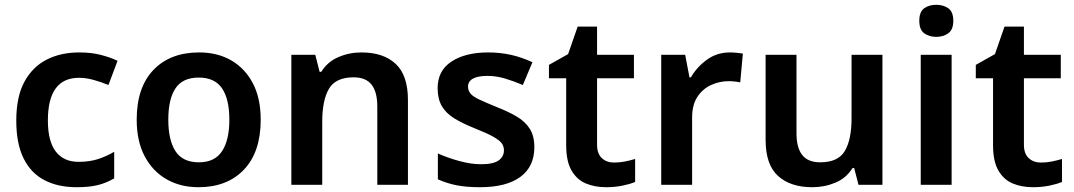

<svg xmlns="http://www.w3.org/2000/svg" viewBox="-20 -772 4485 802"><path d="M300 10Q222 10 165.5 -19.5Q109 -49 78.5 -110.5Q48 -172 48 -268Q48 -368 82 -430.5Q116 -493 175 -523Q234 -553 311 -553Q362 -553 402 -542.5Q442 -532 471 -518L433 -417Q401 -430 370 -438.5Q339 -447 310 -447Q180 -447 180 -269Q180 -182 213 -139Q246 -96 308 -96Q354 -96 389.5 -107.5Q425 -119 457 -138V-27Q425 -8 389 1Q353 10 300 10Z M1069 -272Q1069 -137 999 -63.5Q929 10 809 10Q734 10 676 -23Q618 -56 584.5 -119Q551 -182 551 -272Q551 -407 621 -480Q691 -553 812 -553Q888 -553 945.5 -520Q1003 -487 1036 -424.5Q1069 -362 1069 -272ZM683 -272Q683 -187 713 -140.5Q743 -94 811 -94Q877 -94 907.5 -140.5Q938 -187 938 -272Q938 -358 907.5 -403Q877 -448 810 -448Q743 -448 713 -403Q683 -358 683 -272Z M1490 -553Q1581 -553 1632.5 -505.5Q1684 -458 1684 -354V0H1556V-327Q1556 -388 1532 -418.5Q1508 -449 1457 -449Q1382 -449 1354 -401Q1326 -353 1326 -264V0H1197V-543H1297L1315 -472H1322Q1348 -514 1393.5 -533.5Q1439 -553 1490 -553Z M2212 -157Q2212 -76 2153.5 -33Q2095 10 1985 10Q1928 10 1887.5 2Q1847 -6 1809 -23V-131Q1849 -113 1898 -99.5Q1947 -86 1989 -86Q2041 -86 2063 -102Q2085 -118 2085 -144Q2085 -160 2076.5 -172.5Q2068 -185 2042 -200Q2016 -215 1963 -236Q1911 -257 1877 -278Q1843 -299 1825.5 -329Q1808 -359 1808 -404Q1808 -477 1866 -515Q1924 -553 2019 -553Q2069 -553 2114 -543Q2159 -533 2204 -512L2164 -417Q2126 -433 2089.5 -444Q2053 -455 2016 -455Q1976 -455 1955.5 -443.5Q1935 -432 1935 -410Q1935 -394 1945 -381.5Q1955 -369 1981.5 -356.5Q2008 -344 2057 -324Q2105 -305 2139.5 -284.5Q2174 -264 2193 -234Q2212 -204 2212 -157Z M2545 -93Q2569 -93 2591 -97.5Q2613 -102 2633 -108V-12Q2612 -3 2580 3.5Q2548 10 2512 10Q2465 10 2427.5 -5.5Q2390 -21 2367.5 -59.5Q2345 -98 2345 -166V-445H2273V-501L2353 -546L2393 -661H2474V-543H2628V-445H2474V-167Q2474 -130 2494 -111.5Q2514 -93 2545 -93Z M3029 -553Q3041 -553 3057 -551.5Q3073 -550 3083 -548L3072 -428Q3063 -430 3049 -431.5Q3035 -433 3024 -433Q2985 -433 2949.5 -416.5Q2914 -400 2892.5 -366.5Q2871 -333 2871 -281V0H2742V-543H2842L2860 -449H2866Q2890 -491 2932 -522Q2974 -553 3029 -553Z M3666 -543V0H3566L3548 -70H3541Q3515 -28 3469.5 -9Q3424 10 3373 10Q3282 10 3230 -37Q3178 -84 3178 -188V-543H3307V-215Q3307 -155 3331 -124.5Q3355 -94 3406 -94Q3481 -94 3509 -141.5Q3537 -189 3537 -278V-543Z M3955 -543V0H3826V-543ZM3891 -752Q3920 -752 3941 -737.5Q3962 -723 3962 -685Q3962 -648 3941 -633Q3920 -618 3891 -618Q3861 -618 3840.5 -633Q3820 -648 3820 -685Q3820 -723 3840.5 -737.5Q3861 -752 3891 -752Z M4328 -93Q4352 -93 4374 -97.5Q4396 -102 4416 -108V-12Q4395 -3 4363 3.5Q4331 10 4295 10Q4248 10 4210.5 -5.5Q4173 -21 4150.5 -59.5Q4128 -98 4128 -166V-445H4056V-501L4136 -546L4176 -661H4257V-543H4411V-445H4257V-167Q4257 -130 4277 -111.5Q4297 -93 4328 -93Z"/></svg>

Font: Noto Sans Adlam Unjoined SemiBold
Style: Regular
Weight: 600
Version: Version 3.001